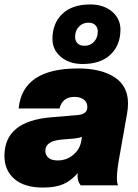

<svg xmlns="http://www.w3.org/2000/svg" viewBox="-20 -834 620 864"><path d="M173 10Q90 10 45 -28.5Q0 -67 0 -133Q0 -288 208 -306L327 -316Q373 -319 373 -352Q373 -374 357 -386Q341 -398 315 -398Q261 -398 248 -346H64Q81 -526 331 -526Q435 -526 495.5 -486.5Q556 -447 556 -369Q556 -345 552 -324L518 -132Q506 -68 506 -33Q506 -12 511 0H343Q329 -18 329 -42Q329 -49 330 -55Q299 -20 264 -5Q229 10 173 10ZM239 -112Q280 -112 310 -137.5Q340 -163 346 -201L349 -219Q345 -214 308 -210L258 -206Q184 -200 184 -155Q184 -136 198 -124Q212 -112 239 -112ZM352 -546Q292 -546 254 -578Q216 -610 216 -659Q216 -729 260.5 -771.5Q305 -814 386 -814Q446 -814 484 -782Q522 -750 522 -701Q522 -631 477.5 -588.5Q433 -546 352 -546ZM360 -628Q386 -628 403 -646Q420 -664 420 -692Q420 -710 409 -721Q398 -732 378 -732Q352 -732 335 -714Q318 -696 318 -668Q318 -650 329 -639Q340 -628 360 -628Z"/></svg>

Font: Creato Display Black
Style: Italic
Weight: 900
Italic angle: -10°
Version: Version 1.000